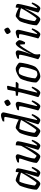

<svg xmlns="http://www.w3.org/2000/svg" viewBox="1512 -2352 840 3903"><g transform="rotate(-90 1931.5 -400.0)"><path d="M151.5 0Q136.3 0 116.2 -9Q96 -18 76.1 -31Q56.1 -44 43 -56.5Q29.8 -69 27.8 -75Q27.6 -112 35.1 -156.3Q42.6 -200.7 54.1 -245.3Q65.6 -289.8 77.6 -327.4Q89.6 -365 99.1 -389.8Q108.6 -414.6 111.8 -418.6Q117 -425.4 131 -438.5Q144.9 -451.5 161.6 -465.8Q178.3 -480.1 193.5 -490.1Q208.7 -500 217.3 -500Q235.6 -500 262.7 -491.5Q289.7 -483 321.3 -468.8Q352.9 -454.5 382.6 -438.1L387.3 -500Q426.3 -500 444.4 -488.2Q462.5 -476.4 462.5 -451.3Q462.5 -436.4 451.1 -384.9Q439.8 -333.4 419.9 -253.3Q400.1 -173.1 374.3 -69.8L385.3 -62.8Q395.9 -73.4 410.5 -92.8Q425.1 -112.3 440.3 -134.7Q455.5 -157.1 466.5 -175.8Q475.3 -175.8 482.5 -171.9Q489.6 -168 491.4 -163.2Q486.2 -142.2 472.7 -114.6Q459.2 -87 442.2 -60.6Q425.2 -34.2 406.9 -17.1Q388.6 0 373.1 0Q359.2 0 339.6 -8Q320 -16.1 304.6 -26.6Q289.2 -37.2 286.2 -44L340.3 -221.6Q346.3 -241 351.6 -257.1Q357 -273.1 361.6 -284.4Q366.2 -295.7 369 -301L363.7 -304Q346.5 -270 325 -229Q303.5 -188 279.6 -147.5Q255.7 -107 232.6 -73.5Q209.4 -40 188.6 -20Q167.9 0 151.5 0ZM167.9 -76.2Q171.9 -76.2 186.5 -94.1Q201.1 -111.9 221.4 -141.5Q241.6 -171 264.8 -206.3Q288 -241.6 309.8 -277.3Q331.5 -313 349.1 -343.5Q366.7 -373.9 374.7 -392.4Q328.2 -408.4 281.8 -416.8Q235.5 -425.2 197.2 -426.9Q186 -414.6 174.2 -383.3Q162.5 -352 151.5 -311.6Q140.6 -271.2 131.9 -230.3Q123.1 -189.4 117.9 -158Q112.7 -126.6 112.7 -114.9Q122.2 -100.7 141.1 -88.5Q159.9 -76.2 167.9 -76.2Z M704 0Q689.4 0 667.6 -8.8Q645.9 -17.5 624.6 -30.3Q603.3 -43.1 588.8 -55.4Q574.3 -67.6 572.3 -73.6Q572.3 -102.2 580.9 -143.1Q589.5 -184 603.2 -228.4Q616.8 -272.9 630 -312.9Q643.2 -353 652.3 -381.2Q661.5 -409.4 661.5 -417Q661.5 -426.8 654.3 -429.9Q647.1 -433 635.4 -433H578.5Q578.5 -442.4 581.3 -451.8Q584 -461.1 585.3 -465.4Q602.1 -473 623 -481.1Q644 -489.1 663.7 -494.6Q683.5 -500 696.8 -500Q718.4 -500 733.4 -488Q748.4 -475.9 748.4 -456.6Q748.4 -448 739.6 -420.9Q730.9 -393.7 717.8 -354.7Q704.7 -315.6 692 -272.1Q679.2 -228.6 670.6 -187.3Q662 -146 662 -114.2Q672.7 -101 690.8 -89Q708.9 -76.9 717.5 -76.9Q722.7 -76.9 740.3 -100.2Q757.9 -123.5 782.6 -160.7Q807.4 -198 833.6 -241Q859.8 -284 882.8 -323.6Q905.7 -363.1 919.4 -389.7Q923.6 -412.3 926.5 -443.5Q929.3 -474.6 930.8 -500Q957 -500 975.2 -495.1Q993.5 -490.1 1003 -479.2Q1012.5 -468.3 1012.5 -451.3Q1012.5 -436.1 1001.1 -384.7Q989.8 -333.2 969.9 -253.2Q950.1 -173.1 924.3 -69.8L935.3 -62.8Q945.9 -73.1 961.4 -93.5Q976.9 -113.8 992.1 -136.7Q1007.3 -159.6 1016.5 -175.8Q1025.3 -175.8 1032.4 -172Q1039.4 -168.2 1041.6 -163.2Q1036.2 -142 1022.7 -114.4Q1009.2 -86.8 992.2 -60.4Q975.2 -34 957 -17Q938.9 0 923.3 0Q909.5 0 889.7 -8Q870 -16.1 854.6 -26.6Q839.2 -37.2 836.2 -44L890.3 -221.6Q898.7 -249 906.6 -270.9Q914.5 -292.9 919 -301L914 -304Q896.7 -270 875.5 -229Q854.3 -188 831.3 -147.5Q808.3 -107 785 -73.5Q761.7 -40 741.2 -20Q720.7 0 704 0Z M1221 0Q1206 0 1186.1 -9Q1166.2 -18 1146.7 -31Q1127.1 -44 1114 -56.5Q1100.8 -69 1098.8 -75Q1097.8 -110.5 1105.3 -154.4Q1112.8 -198.4 1124.3 -243.3Q1135.8 -288.3 1147.8 -326.2Q1159.8 -364.2 1169.7 -389.4Q1179.6 -414.6 1182.8 -418.6Q1188 -425.4 1201.6 -438.5Q1215.1 -451.5 1231.8 -465.8Q1248.5 -480.1 1263.4 -490.1Q1278.2 -500 1286.7 -500Q1305 -500 1332.9 -491.1Q1360.7 -482.2 1391.9 -468.4Q1423.1 -454.5 1452.1 -438.1Q1454.3 -449.3 1460.8 -477.9Q1467.3 -506.5 1474.9 -543.7Q1482.5 -580.8 1489.9 -617Q1497.3 -653.2 1501.9 -679.9Q1506.5 -706.6 1506.5 -713.5Q1506.5 -723.3 1500.4 -728.2Q1494.2 -733 1483.5 -733H1412.6Q1412.6 -741 1415.4 -750.8Q1418.2 -760.6 1420.2 -765.4Q1435.1 -772.6 1457.2 -780.6Q1479.3 -788.7 1501.9 -794.3Q1524.5 -800 1539.1 -800Q1565.4 -800 1582.3 -786.3Q1599.2 -772.5 1599.2 -750.2Q1599.2 -747.2 1596 -730.4Q1592.7 -713.6 1586.7 -687.6L1442.9 -69.4L1453.9 -62.4Q1463.3 -71.8 1479.2 -91.3Q1495 -110.9 1512 -134.4Q1529 -158 1540.5 -176.8Q1549.5 -176.8 1556.6 -172.4Q1563.6 -168 1565.4 -163.2Q1559 -142.2 1544.8 -114.6Q1530.7 -87 1512.7 -60.6Q1494.7 -34.2 1476 -17.1Q1457.2 0 1440.9 0Q1431.1 0 1417 -4.8Q1402.9 -9.5 1389.5 -17.2Q1376.2 -24.9 1366.9 -32.2Q1357.5 -39.6 1355.5 -44.6L1414.4 -233Q1422.2 -256 1428.7 -276Q1435.2 -296 1439.2 -301L1434.2 -304Q1417 -270 1395 -229Q1373 -188 1349.6 -147.5Q1326.2 -107 1302.9 -73.5Q1279.6 -40 1258.6 -20Q1237.5 0 1221 0ZM1238.9 -79.8Q1242.9 -79.8 1257.5 -97.2Q1272.1 -114.7 1292.5 -143.9Q1312.8 -173 1335.5 -208.2Q1358.3 -243.4 1380.5 -278.7Q1402.7 -314 1419.8 -344.1Q1437 -374.1 1445 -392.4Q1397.7 -408.4 1351.3 -416.8Q1304.9 -425.2 1267.4 -426.9Q1256.2 -414.6 1244.5 -384.2Q1232.7 -353.8 1221.9 -313.8Q1211 -273.8 1202.6 -234Q1194.1 -194.3 1189 -163Q1183.9 -131.7 1183.9 -119.2Q1188.9 -110.2 1199.9 -101.1Q1210.9 -92 1222.4 -85.9Q1233.9 -79.8 1238.9 -79.8Z M1725.3 0Q1710.7 0 1691.1 -8Q1671.5 -16.1 1656 -26.6Q1640.4 -37.2 1637.4 -44Q1641.1 -53.5 1648.5 -80.8Q1656 -108.2 1665.8 -146Q1675.7 -183.8 1686.1 -225.1Q1696.5 -266.5 1705.5 -305.1Q1714.5 -343.8 1719.8 -372.6Q1725.2 -401.4 1725.2 -413.5Q1725.2 -425.3 1718.1 -429.2Q1710.9 -433 1697.6 -433H1642.5Q1642.5 -442.6 1645.3 -452Q1648 -461.4 1650 -465.4Q1665.5 -472.4 1686.3 -480.5Q1707.1 -488.7 1727.3 -494.3Q1747.5 -500 1760.8 -500Q1786.7 -500 1800.6 -487.2Q1814.5 -474.4 1814.5 -451.3Q1814.5 -442.6 1810.9 -423.4Q1807.3 -404.1 1799.7 -374.1Q1792.2 -344 1781.7 -300.9Q1771.3 -257.8 1757.1 -200.5Q1743 -143.2 1726.3 -69.8L1736.5 -62.8Q1746.5 -72.8 1761.7 -92.7Q1776.8 -112.5 1792.7 -135.7Q1808.5 -158.9 1818.5 -175.8Q1827.3 -175.8 1834.1 -171.9Q1840.9 -168 1843.6 -163.2Q1837.6 -142.2 1824.5 -114.6Q1811.4 -87 1793.9 -60.5Q1776.4 -34 1758.6 -17Q1740.9 0 1725.3 0ZM1773.4 -602.5Q1765.1 -602.5 1754.2 -615.3Q1743.3 -628.1 1735.2 -644.2Q1727.1 -660.3 1727.1 -671.7Q1727.1 -680.2 1737.7 -690.6Q1748.2 -701 1763.4 -710.5Q1778.6 -719.9 1793.2 -726.1Q1807.8 -732.2 1815.3 -732.2Q1824.7 -732.2 1834.6 -719.4Q1844.5 -706.6 1851.7 -690.1Q1858.9 -673.6 1858.9 -662.2Q1858.9 -653.5 1848.9 -643.2Q1839 -632.9 1824.3 -623.5Q1809.6 -614 1795.8 -608.3Q1782 -602.5 1773.4 -602.5Z M2000.4 0Q1986.5 0 1965.7 -8Q1944.8 -16.1 1928.4 -26.5Q1912 -37 1909 -44Q1922.7 -91.9 1936.2 -140.1Q1949.7 -188.2 1961.8 -234Q1974 -279.8 1984.2 -320.2Q1994.4 -360.5 2002 -392.8Q2009.6 -425 2013.6 -446.5L1935.6 -458Q1935.6 -470.6 1937.5 -482.2Q1939.4 -493.8 1941.2 -497.8L2010 -501Q2021 -502 2026.3 -506.5Q2031.6 -511 2033.6 -524L2058.4 -664.6Q2069.2 -669.4 2088.9 -672.9Q2108.5 -676.4 2126.6 -677.6L2140.6 -661.6L2103.1 -500H2209.4L2219.2 -487.2Q2213.4 -474.9 2202.5 -462.1Q2191.5 -449.3 2180.5 -442L2091.5 -445L2001.4 -69.8L2011.6 -62.8Q2021.2 -72.4 2037.3 -92Q2053.5 -111.6 2070.1 -134.9Q2086.7 -158.2 2097.2 -175.8Q2106.5 -175.8 2113.3 -171.6Q2120 -167.5 2122 -163.2Q2116 -142.2 2102.4 -114.6Q2088.8 -87 2071 -60.6Q2053.3 -34.2 2034.6 -17.1Q2016 0 2000.4 0Z M2323.6 0Q2311 0 2294.5 -7Q2278 -14 2260.5 -25.9Q2243.1 -37.8 2228.8 -52.2Q2214.5 -66.6 2206.4 -81.7Q2206.4 -124.1 2214.5 -173.2Q2222.7 -222.4 2235.6 -269.9Q2248.5 -317.4 2263.3 -355Q2278.1 -392.6 2291.5 -411.2Q2302.2 -422.2 2323.8 -437.1Q2345.5 -452 2373.1 -466.5Q2400.7 -480.9 2430.8 -490.5Q2461 -500 2488.4 -500Q2502.1 -500 2521.1 -492.1Q2540.1 -484.2 2559.1 -471.8Q2578.1 -459.5 2592.1 -447Q2606.1 -434.5 2609.1 -425.2Q2609.1 -394.1 2601.2 -348.5Q2593.4 -303 2580.9 -254.2Q2568.4 -205.5 2553 -163.5Q2537.7 -121.6 2522.5 -97.7Q2497.5 -67.2 2464 -45.5Q2430.6 -23.8 2394.2 -11.9Q2357.7 0 2323.6 0ZM2375.3 -59.8Q2383.3 -59.8 2393.4 -61.7Q2403.5 -63.5 2414.4 -67Q2425.2 -70.4 2434 -74.6Q2446.7 -89.8 2459.6 -120.6Q2472.6 -151.5 2484.1 -190.1Q2495.6 -228.7 2504.6 -268.6Q2513.6 -308.5 2518.6 -341.8Q2523.6 -375.1 2523.6 -395Q2513.7 -406.8 2499.5 -416.5Q2485.4 -426.3 2469.2 -432.6Q2453 -439 2436.1 -439Q2423.1 -439 2409.5 -435.4Q2396 -431.8 2380.6 -425.7Q2359.5 -394.4 2343.5 -349.5Q2327.5 -304.5 2315.8 -256.6Q2304 -208.7 2297.7 -167.9Q2291.4 -127.1 2290.6 -103.8Q2299 -92.4 2312.3 -82.4Q2325.5 -72.4 2342.3 -66.1Q2359.1 -59.8 2375.3 -59.8Z M2765.8 0Q2756.7 0 2743 -5Q2729.3 -10 2715.3 -17.5Q2701.4 -25 2691.2 -33Q2681.1 -41 2679.1 -46Q2683.6 -61.3 2693 -94Q2702.4 -126.6 2715.4 -171.7Q2728.4 -216.7 2741.4 -267Q2749.9 -298 2756.5 -329.6Q2763.1 -361.2 2767.2 -384.3Q2771.3 -407.3 2771.3 -413.5Q2771.3 -425.3 2763.8 -429.2Q2756.2 -433 2742.9 -433H2688.6Q2688.6 -441 2690.9 -450.2Q2693.1 -459.4 2695.4 -465.4Q2711 -472.6 2731.9 -480.6Q2752.7 -488.7 2773.2 -494.3Q2793.6 -500 2806.6 -500Q2832.6 -500 2846.6 -487.2Q2860.5 -474.4 2860.5 -451.3Q2860.5 -442.3 2854.5 -418.1Q2848.5 -393.9 2839.3 -362Q2830.1 -330.2 2819.5 -297.3Q2808.8 -264.5 2798.8 -237.8Q2788.8 -211.2 2783.1 -199L2786.4 -195.8Q2803.4 -230 2823.7 -271.1Q2844.1 -312.2 2867.5 -352.7Q2890.9 -393.2 2913.9 -426.6Q2936.9 -460 2958.8 -480Q2980.7 -500 2998.7 -500Q3010 -500 3021.5 -491.2Q3033.1 -482.5 3043.6 -470.3Q3054.2 -458.1 3061 -446.1Q3067.7 -434 3068.5 -428Q3064.7 -393.8 3051.7 -362.9Q3038.8 -332 3023.9 -309.2Q3010.3 -309.2 2998.8 -312.2Q2987.4 -315.3 2982.2 -319Q2982.2 -328.8 2981.6 -347.8Q2981 -366.7 2979.5 -387Q2978 -407.3 2975 -418.2Q2967 -416.1 2949.5 -394.8Q2931.9 -373.5 2910 -340Q2888 -306.6 2864.9 -267.9Q2841.8 -229.1 2821 -192.2Q2800.3 -155.2 2786.3 -126.8Q2782.3 -112.8 2779.7 -97.7Q2777.1 -82.5 2777.1 -66.9Q2777.1 -52.8 2779 -39.5Q2780.9 -26.2 2783.9 -14.5Q2782.6 -11.5 2778.2 -7.4Q2773.8 -3.2 2765.8 0Z M3189.3 0Q3174.7 0 3155.1 -8Q3135.5 -16.1 3120 -26.6Q3104.4 -37.2 3101.4 -44Q3105.1 -53.5 3112.5 -80.8Q3120 -108.2 3129.8 -146Q3139.7 -183.8 3150.1 -225.1Q3160.5 -266.5 3169.5 -305.1Q3178.5 -343.8 3183.8 -372.6Q3189.2 -401.4 3189.2 -413.5Q3189.2 -425.3 3182.1 -429.2Q3174.9 -433 3161.6 -433H3106.5Q3106.5 -442.6 3109.3 -452Q3112 -461.4 3114 -465.4Q3129.5 -472.4 3150.3 -480.5Q3171.1 -488.7 3191.3 -494.3Q3211.5 -500 3224.8 -500Q3250.7 -500 3264.6 -487.2Q3278.5 -474.4 3278.5 -451.3Q3278.5 -442.6 3274.9 -423.4Q3271.3 -404.1 3263.7 -374.1Q3256.2 -344 3245.7 -300.9Q3235.3 -257.8 3221.1 -200.5Q3207 -143.2 3190.3 -69.8L3200.5 -62.8Q3210.5 -72.8 3225.7 -92.7Q3240.8 -112.5 3256.7 -135.7Q3272.5 -158.9 3282.5 -175.8Q3291.3 -175.8 3298.1 -171.9Q3304.9 -168 3307.6 -163.2Q3301.6 -142.2 3288.5 -114.6Q3275.4 -87 3257.9 -60.5Q3240.4 -34 3222.6 -17Q3204.9 0 3189.3 0ZM3237.4 -602.5Q3229.1 -602.5 3218.2 -615.3Q3207.3 -628.1 3199.2 -644.2Q3191.1 -660.3 3191.1 -671.7Q3191.1 -680.2 3201.7 -690.6Q3212.2 -701 3227.4 -710.5Q3242.6 -719.9 3257.2 -726.1Q3271.8 -732.2 3279.3 -732.2Q3288.7 -732.2 3298.6 -719.4Q3308.5 -706.6 3315.7 -690.1Q3322.9 -673.6 3322.9 -662.2Q3322.9 -653.5 3312.9 -643.2Q3303 -632.9 3288.3 -623.5Q3273.6 -614 3259.8 -608.3Q3246 -602.5 3237.4 -602.5Z M3493.5 0Q3478.3 0 3458.2 -9Q3438 -18 3418.1 -31Q3398.1 -44 3385 -56.5Q3371.8 -69 3369.8 -75Q3369.6 -112 3377.1 -156.3Q3384.6 -200.7 3396.1 -245.3Q3407.6 -289.8 3419.6 -327.4Q3431.6 -365 3441.1 -389.8Q3450.6 -414.6 3453.8 -418.6Q3459 -425.4 3473 -438.5Q3486.9 -451.5 3503.6 -465.8Q3520.3 -480.1 3535.5 -490.1Q3550.7 -500 3559.3 -500Q3577.6 -500 3604.7 -491.5Q3631.7 -483 3663.3 -468.8Q3694.9 -454.5 3724.6 -438.1L3729.3 -500Q3768.3 -500 3786.4 -488.2Q3804.5 -476.4 3804.5 -451.3Q3804.5 -436.4 3793.1 -384.9Q3781.8 -333.4 3761.9 -253.3Q3742.1 -173.1 3716.3 -69.8L3727.3 -62.8Q3737.9 -73.4 3752.5 -92.8Q3767.1 -112.3 3782.3 -134.7Q3797.5 -157.1 3808.5 -175.8Q3817.3 -175.8 3824.5 -171.9Q3831.6 -168 3833.4 -163.2Q3828.2 -142.2 3814.7 -114.6Q3801.2 -87 3784.2 -60.6Q3767.2 -34.2 3748.9 -17.1Q3730.6 0 3715.1 0Q3701.2 0 3681.6 -8Q3662 -16.1 3646.6 -26.6Q3631.2 -37.2 3628.2 -44L3682.3 -221.6Q3688.3 -241 3693.6 -257.1Q3699 -273.1 3703.6 -284.4Q3708.2 -295.7 3711 -301L3705.7 -304Q3688.5 -270 3667 -229Q3645.5 -188 3621.6 -147.5Q3597.7 -107 3574.6 -73.5Q3551.4 -40 3530.6 -20Q3509.9 0 3493.5 0ZM3509.9 -76.2Q3513.9 -76.2 3528.5 -94.1Q3543.1 -111.9 3563.4 -141.5Q3583.6 -171 3606.8 -206.3Q3630 -241.6 3651.8 -277.3Q3673.5 -313 3691.1 -343.5Q3708.7 -373.9 3716.7 -392.4Q3670.2 -408.4 3623.8 -416.8Q3577.5 -425.2 3539.2 -426.9Q3528 -414.6 3516.2 -383.3Q3504.5 -352 3493.5 -311.6Q3482.6 -271.2 3473.9 -230.3Q3465.1 -189.4 3459.9 -158Q3454.7 -126.6 3454.7 -114.9Q3464.2 -100.7 3483.1 -88.5Q3501.9 -76.2 3509.9 -76.2Z"/></g></svg>

Font: Texturina Medium
Style: Italic
Weight: 500
Italic angle: -11°
Designer: Guillermo Torres Carreño
Foundry: Omnibus-Type
Version: Version 1.002